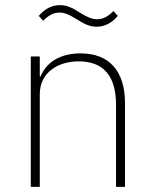

<svg xmlns="http://www.w3.org/2000/svg" viewBox="-20 -728 599 748"><path d="M356 -624C389 -624 416 -639 439 -666L422 -685C401 -664 382 -653 358 -653C340 -653 321 -660 291 -679C260 -699 239 -708 214 -708C181 -708 154 -693 131 -666L148 -647C169 -668 188 -679 212 -679C230 -679 249 -672 279 -653C310 -633 331 -624 356 -624ZM135 0V-361C135 -447 208 -489 286 -489C380 -489 432 -436 432 -320V0H467V-326C467 -452 405 -520 294 -520C206 -520 158 -479 138 -430H135V-508H100V0Z"/></svg>

Font: IBM Plex Thai ExtraLight
Style: Regular
Weight: 200
Designer: Mike Abbink, Paul van der Laan, Pieter van Rosmalen, Ben Mitchell, Mark Frömberg
Foundry: Bold Monday
Version: Version 1.0